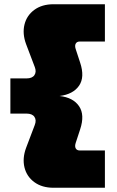

<svg xmlns="http://www.w3.org/2000/svg" viewBox="-20 -770 554 906"><path d="M475 -574H356Q343 -574 337.5 -564.5Q332 -555 337 -539L358 -475Q381 -406 353 -365.5Q325 -325 261 -317Q325 -310 353 -269Q381 -228 358 -159L337 -95Q332 -79 337.5 -69.5Q343 -60 356 -60H475V116H233Q178 116 142 89.5Q106 63 95.5 20Q85 -23 103 -72L144 -180Q153 -203 142.5 -218.5Q132 -234 105 -234H29V-400H105Q132 -400 142.5 -415.5Q153 -431 144 -454L103 -562Q85 -611 95.5 -654Q106 -697 142 -723.5Q178 -750 233 -750H475Z"/></svg>

Font: Unbounded Black
Style: Regular
Weight: 900
Designer: Luke Prowse, Jean-Baptiste Morizot, Fátima Lázaro, Florian Runge
Foundry: NaN
Version: Version 1.701;gftools[0.9.28.dev5+ged2979d]